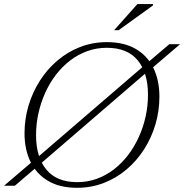

<svg xmlns="http://www.w3.org/2000/svg" viewBox="-34 -886 880 916"><path d="M825 -675 687.5 -557.5 668 -543 155.5 -101.5 140.5 -88.5 37 0H-14.5L122.5 -117L139 -130L652.5 -572L668.5 -585.5L773.5 -675ZM138 -241Q138 -136 187.5 -76.5Q237 -17 334 -17Q383.5 -17 427.8 -33Q472 -49 509.5 -78Q547 -107 577 -146.2Q607 -185.5 628.2 -232.2Q649.5 -279 660.8 -330.2Q672 -381.5 672 -434Q672 -539 622.8 -598.5Q573.5 -658 475.5 -658Q426.5 -658 382.2 -642Q338 -626 300.2 -597Q262.5 -568 232.5 -528.8Q202.5 -489.5 181.5 -442.8Q160.5 -396 149.2 -345Q138 -294 138 -241ZM726.5 -425Q726.5 -357 707.8 -293.2Q689 -229.5 654 -174.5Q619 -119.5 570.2 -78Q521.5 -36.5 461.5 -13.2Q401.5 10 333.5 10Q251.5 10 195.8 -22.8Q140 -55.5 111.5 -114.2Q83 -173 83 -250Q83 -318 102 -381.8Q121 -445.5 156 -500.5Q191 -555.5 239.8 -597Q288.5 -638.5 348.2 -661.8Q408 -685 476 -685Q558.5 -685 614.2 -652.2Q670 -619.5 698.2 -561Q726.5 -502.5 726.5 -425ZM510.5 -742 621.5 -866.5H696.5L695 -859.5L532 -742Z"/></svg>

Font: Newsreader 24pt Light
Style: Italic
Weight: 300
Italic angle: -17°
Designer: Hugues Gentile
Foundry: Production Type
Version: Version 1.003